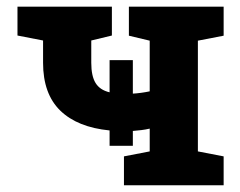

<svg xmlns="http://www.w3.org/2000/svg" viewBox="-20 -548 711 568"><path d="M304.2 -116.7V-162.1Q209 -171.4 158.2 -220.9Q107.4 -270.5 107.4 -362.3V-428.2L31.7 -442.9V-528.3H311V-442.9L250 -428.2V-362.3Q250 -323.2 262.7 -302.5Q275.4 -281.7 304.2 -274.9V-370.1H373V-271Q397.5 -272.5 422.9 -277.8V-427.7L361.3 -442.4V-528.3H641.6V-442.4L565.4 -427.7V-100.1L641.6 -85.4V0H346.7V-85.4L422.9 -100.1V-167.5Q410.6 -164.6 397.9 -163.1Q385.3 -161.6 373 -160.6V-116.7Z"/></svg>

Font: Roboto Slab
Style: Bold
Weight: 700
Designer: Google
Version: Version 2.000; ttfautohint (v1.8.1.43-b0c9)